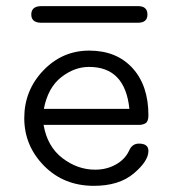

<svg xmlns="http://www.w3.org/2000/svg" viewBox="-20 -602 565 626"><path d="M271 -437Q359.9 -437 411.9 -380.1Q463.9 -323.2 463.9 -226.1Q463.9 -206.1 454.8 -200.4Q445.8 -194.8 433.1 -194.8H122.1Q134.3 -124 183.6 -86.4Q232.9 -48.8 290 -48.8Q328.1 -48.8 358.2 -65.9Q388.2 -83 400.9 -110.8Q410.6 -133.8 433.1 -133.8Q463.9 -133.8 463.9 -109.9Q463.9 -76.7 416 -36.4Q368.2 3.9 286.1 3.9Q188 3.9 123.5 -61.5Q59.1 -127 59.1 -217Q59.1 -307.1 121.1 -372.1Q183.1 -437 271 -437ZM82 -554.7Q82 -581.5 113.8 -582H430.7Q460.4 -582 460.7 -554.9Q460.9 -527.8 429.7 -527.8H112.8Q82 -528.8 82 -554.7ZM123 -247.1H401.9Q387.7 -384.3 270 -383.8Q222.2 -383.8 179.2 -349.9Q136.2 -315.9 123 -247.1Z"/></svg>

Font: CMU Typewriter Text
Style: Light
Weight: 200
Version: Version 0.7.0